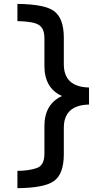

<svg xmlns="http://www.w3.org/2000/svg" viewBox="-20 -875 580 990"><path d="M69.8 5.9Q127.9 5.9 168.9 -8.3Q209 -21.5 209 -82V-224.1Q209 -338.4 299.8 -379.9Q209 -419.9 209 -536.1V-678.2Q209 -730.5 177.7 -748Q148.4 -764.6 69.8 -766.1V-855Q215.3 -853 261.2 -815.9Q309.1 -777.8 309.1 -680.2V-543.9Q309.1 -426.8 439 -423.8V-335.9Q309.1 -333 309.1 -215.8V-80.1Q309.1 22.9 257.3 59.1Q207 94.2 69.8 95.2Z"/></svg>

Font: BIZ UDPGothic
Style: Bold
Weight: 700
Designer: TypeBank Co., Ltd.
Foundry: Morisawa Inc.
Version: Version 1.051